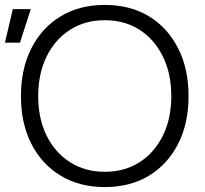

<svg xmlns="http://www.w3.org/2000/svg" viewBox="-40 -742 830 779"><path d="M385 17Q283 17 206.5 -29Q130 -75 87.5 -158Q45 -241 45 -352Q45 -463 87.5 -546.5Q130 -630 206.5 -676Q283 -722 385 -722Q488 -722 564 -676Q640 -630 682.5 -546.5Q725 -463 725 -352Q725 -241 682.5 -158Q640 -75 564 -29Q488 17 385 17ZM385 -45Q466 -45 526.5 -84Q587 -123 621 -192Q655 -261 655 -352Q655 -443 621 -512.5Q587 -582 526.5 -621Q466 -660 385 -660Q305 -660 244 -621Q183 -582 149 -512.5Q115 -443 115 -352Q115 -261 149 -192Q183 -123 244 -84Q305 -45 385 -45ZM-20 -569 12 -705H85L41 -569Z"/></svg>

Font: TikTok Sans Light
Style: Regular
Weight: 300
Version: Version 4.000